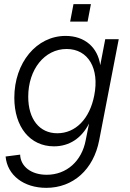

<svg xmlns="http://www.w3.org/2000/svg" viewBox="-20 -689 628 925"><path d="M203 216C332 216 431 128 458 -14L552 -500H487L463 -375C451 -460 389 -516 296 -516C156 -516 49 -387 49 -218C49 -77 125 16 240 16C314 16 373 -23 409 -94L393 -14C374 88 300 153 205 153C130 153 79 113 77 56L7 65C15 155 94 216 203 216ZM256 -47C170 -47 116 -115 116 -223C116 -355 195 -453 301 -453C405 -453 460 -359 434 -229C412 -116 344 -47 256 -47ZM318 -585H402L418 -669H334Z"/></svg>

Font: Uncut Sans Book Italic
Style: Regular
Weight: 350
Italic angle: -11°
Designer: Kasper Nordkvist
Foundry: UNCUT.wtf
Version: Version 1.304;Glyphs 3.2 (3246)